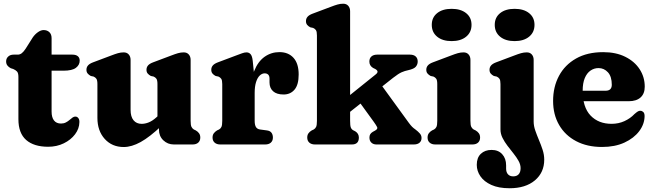

<svg xmlns="http://www.w3.org/2000/svg" viewBox="-20 -769 3482 1022"><path d="M50 -401.9 37.4 -405.8Q26.1 -411.6 19.4 -420.3Q12.6 -428.9 12.6 -442.3Q12.6 -458 23.8 -468.1Q34.9 -478.2 52.3 -478.2H74.6Q85.8 -478.2 95.7 -485.6Q105.6 -493.1 116.9 -510.4L154.4 -569.8Q165.9 -586.5 181.8 -597.7Q197.8 -609 212 -609Q231.1 -609 242.8 -597.7Q254.6 -586.5 254.6 -565.8V-175.4Q254.6 -144.2 267.4 -127.8Q280.2 -111.4 304.6 -111.4Q319.2 -111.4 330.3 -117.1Q341.4 -122.8 350.1 -130.5Q358.9 -138.2 366.7 -143.7Q374.5 -149.2 382.4 -148.4Q391.2 -148 397.2 -140Q403.2 -132.1 402.6 -118.4Q402.1 -84.3 379.6 -54.3Q357.1 -24.4 319.5 -6.1Q281.9 12.2 236.6 12.2Q160.6 12.2 119.3 -23.9Q78 -60.1 78 -134.6V-359.3Q78 -380.3 70.5 -388.4Q62.9 -396.4 50 -401.9ZM189.4 -392.7V-478.2H365.6Q383.8 -478.2 394 -470Q404.2 -461.9 404.2 -446.1Q404.2 -423.2 384.1 -408Q364 -392.7 317.4 -392.7Z M826.1 -79V-104.6L818.1 -107.7V-321.4Q818.1 -341.8 812.7 -349.6Q807.2 -357.4 797.9 -361.4L782.9 -364.6Q772.6 -370.2 766.1 -377.7Q759.7 -385.2 759.7 -397.4Q759.7 -411.2 768.1 -420.8Q776.6 -430.4 794.9 -437.2L890.7 -473.2Q912.6 -481.7 927.5 -485.9Q942.4 -490.2 958.1 -490.2Q975.1 -490.2 984.9 -479Q994.7 -467.8 994.7 -450.2V-125.8Q994.7 -102.9 999.2 -93.8Q1003.8 -84.7 1011.7 -79.8L1022.3 -74.8Q1033.8 -68 1039.9 -59Q1046.1 -50 1046.1 -36.8Q1046.1 -19.7 1035.2 -9.8Q1024.4 0 1005.1 0H905.3Q872.6 0 849.3 -22.2Q826.1 -44.5 826.1 -79ZM498.5 -141.6V-321.4Q498.5 -341.8 493.1 -349.6Q487.6 -357.4 478.3 -361.4L463.3 -364.6Q453 -370.2 446.6 -377.7Q440.1 -385.2 440.1 -397.4Q440.1 -411.2 448.6 -420.8Q457 -430.4 475.3 -437.2L571.1 -473.2Q593 -481.7 607.9 -485.9Q622.8 -490.2 638.5 -490.2Q655.5 -490.2 665.3 -479Q675.1 -467.8 675.1 -450.2V-184.4Q675.1 -147.8 690.8 -128.8Q706.5 -109.8 733.9 -109.8Q752.4 -109.8 771.9 -117.6Q791.5 -125.5 812.7 -144.6L831.7 -162.2L865.5 -123.4L841.1 -100.4Q777 -39.6 728.8 -13Q680.5 13.6 638.7 13.6Q576.5 13.6 537.5 -29.4Q498.5 -72.5 498.5 -141.6Z M1312.9 -264Q1312.9 -341.1 1333.2 -391.6Q1353.5 -442.1 1388.5 -466.8Q1423.6 -491.6 1467.6 -491.6Q1514.8 -491.6 1542.3 -461.2Q1569.8 -430.8 1569.8 -372.4Q1569.8 -317.6 1547.7 -291.8Q1525.7 -266 1489.6 -266Q1452.6 -266 1433.6 -283.3Q1414.6 -300.5 1414.6 -330.2V-350Q1414.6 -365.1 1407.5 -371.9Q1400.5 -378.6 1388.9 -378.6Q1374.8 -378.6 1362.6 -367Q1350.4 -355.4 1343 -332.2Q1335.6 -308.9 1335.6 -274.4ZM1325.2 -445.4 1335.6 -342.8V-125.8Q1335.6 -104.5 1342.1 -93.3Q1348.7 -82.1 1363.8 -79.8L1400.8 -74.8Q1417.8 -72.6 1425.2 -62.3Q1432.6 -52 1432.6 -36.8Q1432.6 -19.6 1421.7 -9.8Q1410.9 0 1391.6 0H1152.4Q1133.6 0 1122.5 -9.8Q1111.4 -19.6 1111.4 -36.8Q1111.4 -50 1117.6 -58.8Q1123.8 -67.6 1135.2 -74.8L1146 -79.8Q1154.3 -84.3 1158.7 -93.6Q1163 -102.9 1163 -125.8V-321.4Q1163 -341.8 1157.6 -349.6Q1152.1 -357.4 1142.8 -361.4L1127.8 -364.6Q1117.5 -369.8 1111.1 -377.5Q1104.6 -385.2 1104.6 -397.4Q1104.6 -411.2 1113.1 -420.8Q1121.5 -430.4 1139.8 -437.2L1235.6 -473.2Q1254.7 -480.5 1268.2 -485.3Q1281.7 -490.2 1291.8 -490.2Q1305.6 -490.2 1314 -480.4Q1322.4 -470.6 1325.2 -445.4Z M1656.4 0Q1637.6 0 1626.5 -9.8Q1615.4 -19.6 1615.4 -36.8Q1615.4 -50 1621.6 -59Q1627.8 -68 1639.2 -74.8L1650 -79.8Q1658.3 -84.7 1662.7 -93.8Q1667 -102.9 1667 -125.8V-580.4Q1667 -600.8 1661.6 -608.6Q1656.1 -616.4 1646.8 -620.4L1631.8 -623.6Q1621.5 -628.8 1615.1 -636.5Q1608.6 -644.2 1608.6 -656.4Q1608.6 -670.2 1617.1 -679.8Q1625.5 -689.4 1643.8 -696.2L1739.6 -732.2Q1761.5 -740.7 1776.4 -744.9Q1791.3 -749.2 1807 -749.2Q1824 -749.2 1833.8 -738Q1843.6 -726.8 1843.6 -709.2V-125.8Q1843.6 -100.5 1847.3 -90.6Q1851.1 -80.7 1859.8 -75.8L1871.2 -70Q1890.2 -58 1890.2 -36.8Q1890.2 0 1853.2 0ZM1788 -218.7 1978.4 -371.7Q1989.8 -380.3 1989.6 -387.6Q1989.4 -394.8 1977.7 -401.6L1965.5 -407.5Q1955.3 -414 1950.7 -422.3Q1946.1 -430.5 1946.1 -441.4Q1946.1 -459 1957.2 -468.6Q1968.3 -478.2 1987.1 -478.2H2162.4Q2181.7 -478.2 2192.5 -468.6Q2203.4 -459 2203.4 -441.4Q2203.4 -426.3 2193.8 -414.4Q2184.2 -402.4 2153.4 -395.5Q2134.9 -391.8 2117.9 -384.4Q2101 -377 2072.4 -354.7L1813.6 -150.1ZM1983.6 -352.7 2155.9 -115.5Q2166.2 -101.6 2173.6 -94.2Q2181.1 -86.8 2191.9 -79.3Q2205.8 -68.8 2214.8 -58.4Q2223.8 -48.1 2223.8 -34.8Q2223.8 -18.4 2212.9 -9.2Q2202.1 0 2182.8 0H1983.5Q1967.1 0 1956.8 -9.8Q1946.5 -19.6 1946.5 -36.8Q1946.5 -47.2 1950.7 -54.4Q1955 -61.6 1964.6 -67.4L1976.1 -73.6Q1992.4 -82.5 1987.4 -92.6Q1982.4 -102.7 1969.7 -120.4L1870 -257.8Z M2484.1 -450.2V-125.8Q2484.1 -102.9 2488.6 -93.8Q2493.2 -84.7 2501.1 -79.8L2511.7 -74.8Q2523.1 -68 2529.3 -59Q2535.5 -50 2535.5 -36.8Q2535.5 -19.6 2524.6 -9.8Q2513.8 0 2494.5 0H2296.9Q2278.1 0 2267 -9.8Q2255.9 -19.6 2255.9 -36.8Q2255.9 -50 2262.1 -59Q2268.3 -68 2279.7 -74.8L2290.5 -79.8Q2298.8 -84.7 2303.2 -93.8Q2307.5 -102.9 2307.5 -125.8V-321.4Q2307.5 -341.8 2302.1 -349.6Q2296.6 -357.4 2287.3 -361.4L2272.3 -364.6Q2262 -370.2 2255.6 -377.7Q2249.1 -385.2 2249.1 -397.4Q2249.1 -411.2 2257.6 -420.8Q2266 -430.4 2284.3 -437.2L2380.1 -473.2Q2402 -481.7 2416.9 -485.9Q2431.8 -490.2 2447.5 -490.2Q2464.5 -490.2 2474.3 -479Q2484.1 -467.8 2484.1 -450.2ZM2383.9 -550.2Q2335.5 -550.2 2306.9 -573.7Q2278.3 -597.1 2278.3 -636.8Q2278.3 -676 2306.9 -699Q2335.5 -722 2383.9 -722Q2432.6 -722 2461.2 -699Q2489.9 -676 2489.9 -636.8Q2489.9 -597.1 2461.2 -573.7Q2432.6 -550.2 2383.9 -550.2Z M2820.6 -122Q2820.6 -99 2829.2 -74.3Q2837.8 -49.6 2848.7 -23.7Q2859.7 2.2 2868.3 28.4Q2876.9 54.5 2876.9 80.8Q2876.9 149.3 2827.1 191.2Q2777.3 233 2692.4 233Q2634.2 233 2595.5 215.4Q2556.7 197.8 2537.3 169.5Q2517.8 141.1 2517.8 108.6Q2517.8 70.1 2539.6 49.6Q2561.3 29 2596.6 29Q2632.5 29 2653.2 51.8Q2674 74.5 2674 111.2V128.4Q2674 148.1 2684.1 159Q2694.3 169.9 2712.1 169.8Q2730.8 169.7 2740.9 158.5Q2751.1 147.2 2751.1 126.1Q2751.1 107 2740.3 87.6Q2729.5 68.1 2713.5 48.2Q2697.6 28.2 2681.6 7.4Q2665.6 -13.5 2654.8 -35.1Q2644 -56.8 2644 -80V-321.4Q2644 -341.8 2638.6 -349.6Q2633.1 -357.4 2623.8 -361.4L2608.8 -364.6Q2598.5 -369.8 2592.1 -377.5Q2585.6 -385.2 2585.6 -397.4Q2585.6 -411.2 2594.1 -420.8Q2602.5 -430.4 2620.8 -437.2L2716.6 -473.2Q2738.5 -481.7 2753.4 -485.9Q2768.3 -490.2 2784 -490.2Q2801 -490.2 2810.8 -479Q2820.6 -467.8 2820.6 -450.2ZM2719.1 -550.2Q2670.7 -550.2 2642.1 -573.7Q2613.5 -597.1 2613.5 -636.8Q2613.5 -676 2642.1 -699Q2670.7 -722 2719.1 -722Q2767.8 -722 2796.4 -699Q2825.1 -676 2825.1 -636.8Q2825.1 -597.1 2796.4 -573.7Q2767.8 -550.2 2719.1 -550.2Z M3411.9 -307.6Q3411.9 -270.2 3389.6 -250.2Q3367.3 -230.2 3326.7 -230.2H3034.9V-286H3203.3Q3236.5 -286 3236.5 -317.8Q3236.5 -361.8 3215.9 -384.2Q3195.3 -406.6 3166.1 -406.6Q3142.5 -406.6 3123.2 -393.3Q3103.9 -380 3092.7 -353.3Q3081.5 -326.6 3081.5 -285.8Q3081.5 -198 3123.6 -153.9Q3165.8 -109.9 3235.1 -109.9Q3272.6 -109.9 3303.9 -124.3Q3335.3 -138.7 3356.7 -161.5Q3368.6 -171.9 3375.5 -176Q3382.5 -180.1 3389.5 -179.3Q3397.9 -178.9 3404.5 -172.4Q3411.1 -166 3411.1 -150.9Q3410.6 -108.3 3382.5 -70.8Q3354.4 -33.4 3303.8 -10Q3253.3 13.3 3184.6 13.3Q3105.4 13.3 3046.8 -17.6Q2988.2 -48.4 2956.2 -103.7Q2924.1 -159 2924.1 -231.6Q2924.1 -306.5 2955.4 -365.1Q2986.6 -423.7 3046.3 -457.5Q3105.9 -491.4 3190.9 -491.4Q3258.9 -491.4 3308.5 -466.6Q3358.1 -441.9 3385 -400.2Q3411.9 -358.6 3411.9 -307.6Z"/></svg>

Font: Fraunces SuperSoft 9pt
Style: Regular
Weight: 900
Version: Version 1.000;[b76b70a41]